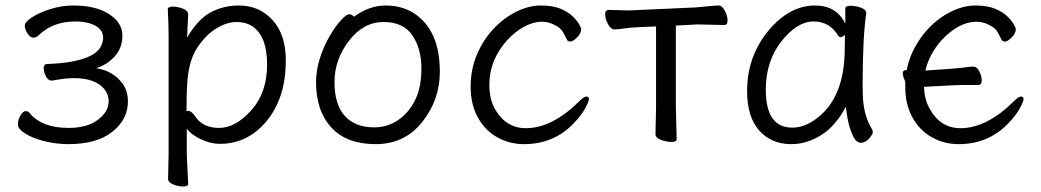

<svg xmlns="http://www.w3.org/2000/svg" viewBox="-20 -506 3785 698"><path d="M229 18Q185 18 142.5 7.5Q100 -3 72.5 -20Q45 -37 45 -54Q45 -71 54.5 -86.5Q64 -102 73 -102Q82 -102 87 -96Q131 -41 229 -41Q297 -41 336 -70.5Q375 -100 375 -137Q375 -174 342 -198Q309 -222 247 -222Q219 -222 170 -213H168Q155 -213 147 -228.5Q139 -244 139 -258.5Q139 -273 150 -273Q324 -280 349 -342Q355 -357 355 -368Q355 -398 326 -413Q297 -428 255 -428Q173 -428 122 -379Q112 -369 101 -369Q90 -369 80 -384.5Q70 -400 70 -413Q70 -426 97 -443.5Q124 -461 164.5 -473.5Q205 -486 246 -486Q329 -486 377 -454.5Q425 -423 425 -377Q425 -331 396 -300Q367 -269 329 -258Q392 -249 427 -200Q445 -174 445 -137Q445 -72 388.5 -27Q332 18 229 18Z M664 162Q664 172 646 172Q628 172 609.5 164.5Q591 157 591 144L593 55V-368Q593 -421 590 -472Q590 -482 608 -482Q626 -482 645 -474.5Q664 -467 664 -454Q664 -448 663 -432Q662 -416 661.5 -398.5Q661 -381 660 -369Q700 -437 746.5 -461.5Q793 -486 848 -486Q923 -486 971 -433Q1019 -380 1019 -287Q1019 -194 987.5 -127Q956 -60 902 -21.5Q848 17 780 17Q745 17 710 0Q675 -17 659 -38V56ZM691 -81Q718 -41 777 -41Q836 -41 893.5 -105Q951 -169 951 -271.5Q951 -374 898 -410Q874 -426 840 -426Q806 -426 768.5 -404Q731 -382 699 -335.5Q667 -289 661 -209Q658 -167 658 -101Q662 -103 665 -103Q676 -103 691 -81Z M1129 -207Q1129 -287 1178 -374Q1199 -410 1219 -432Q1239 -454 1249.5 -454Q1260 -454 1267 -445Q1322 -486 1382 -486Q1442 -486 1486 -457Q1579 -396 1579 -245Q1579 -143 1515 -62.5Q1451 18 1345.5 18Q1240 18 1184.5 -42.5Q1129 -103 1129 -207ZM1340 -43Q1389 -43 1427.5 -69.5Q1466 -96 1489 -142Q1512 -188 1512 -258Q1512 -328 1479.5 -377Q1447 -426 1374 -426Q1301 -426 1248.5 -357.5Q1196 -289 1196 -207.5Q1196 -126 1233.5 -84.5Q1271 -43 1340 -43Z M1885 18Q1833 18 1788.5 -6.5Q1744 -31 1717.5 -78.5Q1691 -126 1691 -190Q1691 -254 1713.5 -307Q1736 -360 1773 -400Q1810 -440 1856 -463Q1902 -486 1945.5 -486Q1989 -486 2017 -474.5Q2045 -463 2061.5 -447Q2078 -431 2085.5 -417.5Q2093 -404 2093 -401Q2093 -385 2078 -370Q2063 -355 2054 -355Q2045 -355 2042 -360Q2035 -374 2028 -387Q2021 -400 2010 -407Q1981 -427 1950 -427Q1919 -427 1885.5 -409Q1852 -391 1824 -360Q1759 -288 1759 -199Q1759 -147 1778 -112Q1818 -40 1892 -40Q1988 -40 2088 -140Q2103 -155 2112 -155Q2121 -155 2121 -146Q2121 -137 2107 -111.5Q2093 -86 2064 -56Q1992 18 1885 18Z M2440 0Q2440 10 2421.5 10Q2403 10 2383 2.5Q2363 -5 2363 -18Q2363 -26 2363.5 -46.5Q2364 -67 2364.5 -87.5Q2365 -108 2365 -115V-410L2297 -407Q2273 -406 2249 -402.5Q2225 -399 2213 -399Q2201 -399 2190.5 -418Q2180 -437 2180 -453.5Q2180 -470 2193 -470L2265 -468L2509 -479Q2534 -481 2558 -483.5Q2582 -486 2593.5 -486Q2605 -486 2615 -467Q2625 -448 2625 -431.5Q2625 -415 2613 -415L2527 -417H2510L2437 -413V-115Z M2857 18Q2784 18 2740 -31.5Q2696 -81 2696 -175Q2696 -300 2773 -394Q2850 -486 2943 -486Q3021 -486 3053 -420V-475Q3053 -485 3072 -485Q3091 -485 3110 -478Q3129 -471 3129 -459V-457Q3116 -368 3116 -195Q3116 -179 3117 -152Q3121 -82 3151 -35Q3153 -31 3153 -24.5Q3153 -18 3139.5 -2.5Q3126 13 3110 13Q3094 13 3083 -8Q3063 -45 3055 -118Q3018 -48 2965.5 -15Q2913 18 2857 18ZM2860 -42Q2904 -42 2947 -74Q3051 -150 3051 -330Q3051 -355 3052 -380Q3043 -371 3037 -371Q3031 -371 3028 -375Q2997 -428 2937.5 -428Q2878 -428 2821 -356Q2764 -284 2764 -180Q2764 -42 2860 -42Z M3465 18Q3413 18 3368.5 -6.5Q3324 -31 3297.5 -78.5Q3271 -126 3271 -190Q3271 -199 3271 -208Q3270 -211 3269 -214Q3262 -230 3262 -240Q3262 -251 3274 -251H3276Q3282 -280 3293 -307Q3316 -360 3353 -400Q3390 -440 3436 -463Q3482 -486 3525.5 -486Q3569 -486 3597 -474.5Q3625 -463 3641.5 -447Q3658 -431 3665.5 -417.5Q3673 -404 3673 -401Q3673 -385 3658 -370Q3643 -355 3634 -355Q3625 -355 3622 -360Q3615 -374 3608 -387Q3601 -400 3590 -407Q3561 -427 3530 -427Q3466 -427 3403 -360Q3358 -309 3344 -249Q3348 -250 3351 -250Q3460 -257 3481 -260Q3509 -264 3517 -264Q3532 -264 3540.5 -246Q3549 -228 3549 -214Q3549 -197 3536 -197H3472Q3458 -197 3351 -191Q3345 -190 3339 -190Q3341 -144 3359 -112Q3398 -40 3472 -40Q3568 -40 3668 -140Q3683 -155 3692 -155Q3701 -155 3701 -146Q3701 -137 3687 -111.5Q3673 -86 3644 -56Q3572 18 3465 18Z"/></svg>

Font: LXGW WenKai TC
Style: Regular
Weight: 400
Designer: LXGW / Fontworks Inc.
Foundry: LXGW / Fontworks Inc.
Version: Version 1.330